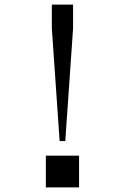

<svg xmlns="http://www.w3.org/2000/svg" viewBox="-20 -810 540 830"><path d="M295.9 -790V-687L262.2 -200.2H237.8L204.1 -687V-790ZM321.8 -137.2V0H178.2V-137.2Z"/></svg>

Font: Steps Mono
Style: Regular
Weight: 400
Width: 3
Version: Version 1.000;PS 001.000;hotconv 1.0.70;makeotf.lib2.5.58329